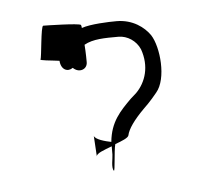

<svg xmlns="http://www.w3.org/2000/svg" viewBox="-32 -363 329 306"><g transform="rotate(-5 133.0 -210.0)"><path d="M38 -277C36 -275 54 -274 68 -272C69 -257 80 -253 88 -259C91 -256 95 -254 99 -254C106 -254 111 -259 111 -266C111 -268 111 -281 110 -294C124 -302 143 -302 165 -302C179 -302 193 -293 199 -279C209 -251 201 -226 185 -210L176 -202C158 -184 142 -168 139 -136C129 -138 114 -142 112 -148L114 -115C114 -120 126 -124 139 -129V-116C139 -110 135 -95 139 -90C141 -88 142 -121 145 -132C156 -136 166 -140 167 -144C169 -154 179 -168 195 -184L203 -192C207 -196 212 -202 217 -208C235 -229 230 -280 217 -300C208 -313 190 -327 164 -327C151 -327 122 -326 108 -321C108 -324 107 -326 107 -326C104 -329 51 -330 47 -330C43 -330 40 -279 38 -277ZM112 -149C112 -149 112 -148 112 -148C112 -148 112 -149 112 -149ZM147 -135C149 -135 148 -135 147 -135Z"/></g></svg>

Font: FailCity
Style: Regular
Weight: 400
Version: Version 1